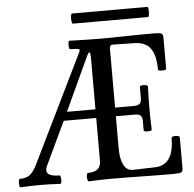

<svg xmlns="http://www.w3.org/2000/svg" viewBox="-57 -848 914 906"><g transform="rotate(-5 400.0 -395.0)"><path d="M4 3Q0 3 -1.5 -7Q-3 -17 -1.5 -27Q0 -37 4 -37Q36 -37 53 -51.5Q70 -66 84 -94L337 -612Q341 -621 332.5 -623.5Q324 -626 295 -626Q290 -626 288.5 -636Q287 -646 288.5 -656Q290 -666 295 -666Q336 -665 366 -664Q396 -663 434 -663Q497 -663 560.5 -664.5Q624 -666 687 -666Q718 -666 727.5 -662.5Q737 -659 737 -645V-495Q737 -490 727.5 -488.5Q718 -487 708 -488.5Q698 -490 698 -495Q698 -563 674 -595Q650 -627 599 -628L495 -630Q481 -630 481 -611V-333H573Q587 -333 596.5 -340Q606 -347 606 -367V-419Q606 -425 615.5 -426.5Q625 -428 634.5 -426Q644 -424 644 -419Q643 -388 642.5 -366.5Q642 -345 642 -317Q642 -288 642.5 -266.5Q643 -245 644 -214Q644 -210 634.5 -208.5Q625 -207 615.5 -208.5Q606 -210 606 -214V-261Q606 -274 599.5 -283Q593 -292 573 -292H481V-140Q481 -89 496 -60.5Q511 -32 541 -33L642 -36Q734 -37 734 -166Q734 -172 743.5 -174Q753 -176 763 -174Q773 -172 773 -166V-19Q773 -5 764.5 -1Q756 3 727 3Q653 3 579.5 1.5Q506 0 432 0Q379 0 327 3Q323 3 321 -7Q319 -17 320.5 -27Q322 -37 327 -37Q388 -37 388 -89V-292H234L136 -85Q115 -37 192 -37Q196 -37 197.5 -27Q199 -17 198 -7Q197 3 192 3Q144 0 98 0Q50 0 4 3ZM253 -333H388V-579Q388 -601 384 -603Q380 -605 371 -588ZM317 -745Q313 -745 311.5 -757Q310 -769 311.5 -781Q313 -793 317 -793H673Q678 -793 679 -781Q680 -769 678.5 -757Q677 -745 672 -745Z"/></g></svg>

Font: Junicode Two Beta Condensed Medium
Style: Regular
Weight: 500
Width: 3
Designer: Peter S. Baker
Foundry: Briery Creek Software
Version: Version 1.053; ttfautohint (v1.8.4)